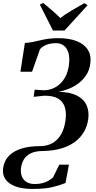

<svg xmlns="http://www.w3.org/2000/svg" viewBox="-60 -1007 642 1288"><path d="M159 260.5Q88.5 260.5 42.5 243Q-3.5 225.5 -24.2 194.2Q-45 163 -39 121.5Q-34 84.5 -15 56.8Q4 29 36 10.5Q68 -8 110.5 -17.2Q153 -26.5 205.5 -26.5Q255.5 -26.5 291.5 -46.8Q327.5 -67 349.8 -105.8Q372 -144.5 379.5 -200Q386.5 -250 375.2 -287.2Q364 -324.5 330.8 -345Q297.5 -365.5 237 -365L166 -357.5L172.5 -405.5L232 -401.5Q258.5 -401 285.8 -410.2Q313 -419.5 337 -439.5Q361 -459.5 378.2 -491.2Q395.5 -523 402 -568.5Q409 -619 399.2 -652Q389.5 -685 367.8 -701.2Q346 -717.5 316.5 -717.5Q276 -717.5 248.2 -705.2Q220.5 -693 208 -676L155 -526H77L107 -719Q135 -720.5 158.8 -725.2Q182.5 -730 207 -736Q231.5 -742 261.2 -746.5Q291 -751 331 -751Q404.5 -751 455.2 -730.8Q506 -710.5 529.8 -672.2Q553.5 -634 545.5 -579Q540 -536.5 518.8 -504Q497.5 -471.5 466.8 -448.2Q436 -425 400.2 -410.8Q364.5 -396.5 330.5 -391Q407 -390 454 -366.8Q501 -343.5 520 -302.8Q539 -262 532 -208.5Q525.5 -161 502.8 -121.8Q480 -82.5 441.2 -54.2Q402.5 -26 348.8 -10.5Q295 5 226 6Q176 6.5 145.5 22Q115 37.5 100.2 62.2Q85.5 87 81.5 116.5Q77 149 85.8 174Q94.5 199 116.8 213.2Q139 227.5 175 227.5Q203.5 227.5 226.8 221Q250 214.5 267.2 204.2Q284.5 194 295.5 183.5L338 97.5H402.5L379.5 220.5Q348.5 233.5 296.5 247Q244.5 260.5 159 260.5ZM295.5 -802 207 -976.5 230 -987Q260 -963 289.2 -937.5Q318.5 -912 344.5 -886Q380 -913 421.8 -937.5Q463.5 -962 506.5 -986L527.5 -972L372.5 -802Z"/></svg>

Font: Merriweather 120pt SemiBold
Style: Italic
Weight: 600
Italic angle: -7.8°
Version: Version 2.101